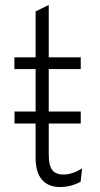

<svg xmlns="http://www.w3.org/2000/svg" viewBox="-20 -742 404 774"><path d="M222.5 12Q174 12 148.8 -18Q123.5 -48 123.5 -106V-463.5H38V-511H123.5V-696L176.5 -722V-511H305.5V-463.5H176.5V-119Q176.5 -76 190.2 -57.2Q204 -38.5 235.5 -38.5Q272.5 -38.5 311 -63.5L305 -9.5Q287.5 0.5 265.8 6.2Q244 12 222.5 12ZM38.5 -244V-292.5H305.5V-244Z"/></svg>

Font: Overpass ExtraLight
Style: Regular
Weight: 250
Designer: Delve Withrington, Dave Bailey, Thomas Jockin
Foundry: Delve Fonts LLC
Version: Version 4.000